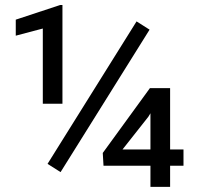

<svg xmlns="http://www.w3.org/2000/svg" viewBox="-20 -729 772 749"><path d="M223.6 -324.2H147V-617.7L41.5 -589.8V-652.3L214.8 -709.5H223.6ZM216.3 -57.6 165.5 -89.8 512.7 -645.5 563.5 -613.3ZM643.6 -146H695.8V-82.5H643.6V0H566.9V-82.5H383.8L380.9 -132.3L564.9 -385.3H643.6ZM458 -146H566.9V-287.1L558.6 -273.4Z"/></svg>

Font: APIMedia Roboto
Style: Regular
Weight: 400
Designer: Google
Version: Version 2.137; 2017